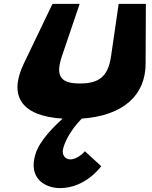

<svg xmlns="http://www.w3.org/2000/svg" viewBox="-20 -597 784 989"><path d="M163.2 195C122.6 323 214.1 372 289.1 372C422.1 372 501.4 259 501.4 259L417.2 182C417.2 182 382.7 224 341.7 224C318.7 224 296.8 204 305 170C321.2 103 374.7 41 400.9 14C616.2 -1 729.4 -107 730 -268L731.3 -577H591.3L552.1 -308C536.8 -201 488.6 -167 391.6 -167C295.6 -167 262.8 -201 299.1 -308L390.3 -577H250.3L102 -268C23.9 -104 87.8 1 302.9 14C254.1 58 184.4 128 163.2 195Z"/></svg>

Font: Hussar Milosc
Style: Obl
Weight: 700
Foundry: Cannot Into Space Fonts
Version: Version 1.02